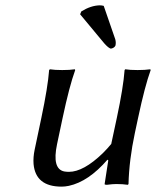

<svg xmlns="http://www.w3.org/2000/svg" viewBox="-20 -693 587 723"><path d="M370.6 -670.9 414.1 -544.9Q417.5 -532.2 414.6 -521Q410.2 -512.2 397.5 -509.8Q388.7 -511.7 372.6 -529.8L281.7 -639.2L286.1 -649.9Q322.3 -672.4 356 -672.9Q363.3 -672.9 370.6 -670.9ZM384.8 -91.8Q313.5 -9.3 239.3 6.8Q224.6 9.8 211.9 9.8Q114.3 9.8 106.4 -75.2Q104.5 -100.6 110.4 -128.9L135.7 -249Q160.2 -365.2 165 -429.2L168 -432.1Q185.5 -429.2 214.4 -429.2Q243.2 -429.2 261.7 -432.1L263.2 -429.2Q241.2 -368.7 215.8 -249L194.8 -149.9Q175.3 -57.1 221.7 -47.4Q230 -45.9 239.7 -45.9Q294.4 -45.9 367.2 -116.2Q384.8 -133.8 398.9 -150.9L419.9 -249Q444.3 -363.3 449.2 -429.2L451.7 -432.1Q469.2 -429.2 498 -429.2Q526.9 -429.2 545.9 -432.1L547.4 -429.2Q525.4 -368.7 500 -249L487.8 -191.9Q466.3 -91.3 463.9 0L461.4 2.9Q442.4 0 417.5 0Q404.8 0 382.3 2.9Q373.5 2.9 374 0L387.7 -88.9Z"/></svg>

Font: Linux Biolinum Slanted O
Style: Slanted
Weight: 400
Designer: Philipp H. Poll
Foundry: Philipp H. Poll
Version: Version 1.0.4